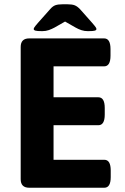

<svg xmlns="http://www.w3.org/2000/svg" viewBox="-20 -880 586 900"><path d="M178 -734Q153 -734 145.5 -736.5Q138 -739 138 -744Q138 -747 141.5 -752.5Q145 -758 159 -774L215 -837Q227 -851 239.5 -855.5Q252 -860 275 -860H295Q318 -860 330.5 -855Q343 -850 356 -836L411 -774Q425 -758 428.5 -752.5Q432 -747 432 -744Q432 -739 425 -736.5Q418 -734 392 -734Q376 -734 362 -738.5Q348 -743 334 -751L285 -779L236 -751Q223 -744 209 -739Q195 -734 178 -734ZM117 0Q77 0 77 -40V-660Q77 -700 117 -700H468Q498 -700 498 -650V-619Q498 -569 468 -569H231V-424H441Q471 -424 471 -374V-343Q471 -293 441 -293H231V-131H469Q499 -131 499 -81V-50Q499 0 469 0Z"/></svg>

Font: Asap
Style: Bold
Weight: 700
Designer: Pablo Cosgaya
Foundry: Omnibus-Type
Version: Version 3.001; ttfautohint (v1.8.3)